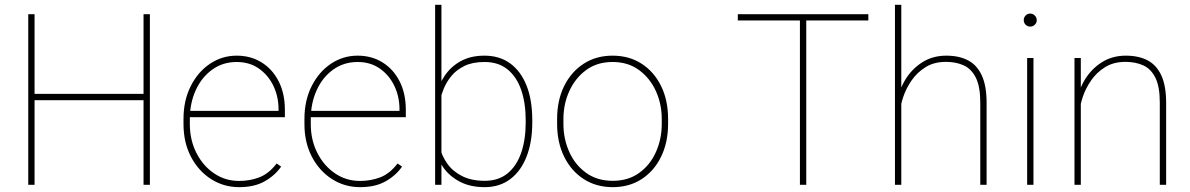

<svg xmlns="http://www.w3.org/2000/svg" viewBox="-20 -770 4960 800"><path d="M589.4 -352.5H110.8V-378.9H589.4ZM124 0H97.7V-710.9H124ZM604.5 0H578.1V-710.9H604.5Z M976.1 9.8Q912.1 9.8 859.4 -23.9Q806.6 -57.6 775.6 -116.9Q744.6 -176.3 744.6 -252.9V-274.4Q744.6 -351.6 774.7 -411.1Q804.7 -470.7 855 -504.4Q905.3 -538.1 966.3 -538.1Q1024.9 -538.1 1070.3 -509.8Q1115.7 -481.4 1141.4 -430.7Q1167 -379.9 1167 -312.5V-281.7H761.7V-308.1H1140.6V-314.5Q1140.6 -367.7 1119.1 -412.4Q1097.7 -457 1058.6 -484.4Q1019.5 -511.7 966.3 -511.7Q908.2 -511.7 864 -479.7Q819.8 -447.8 795.4 -393.8Q771 -339.8 771 -274.4V-252.9Q771 -187 798.1 -133.3Q825.2 -79.6 871.6 -47.9Q918 -16.1 976.1 -16.1Q1021.5 -16.1 1060.8 -31.2Q1100.1 -46.4 1132.8 -88.9L1151.4 -75.7Q1125 -38.1 1082.3 -14.2Q1039.6 9.8 976.1 9.8Z M1480 9.8Q1416 9.8 1363.3 -23.9Q1310.5 -57.6 1279.5 -116.9Q1248.5 -176.3 1248.5 -252.9V-274.4Q1248.5 -351.6 1278.6 -411.1Q1308.6 -470.7 1358.9 -504.4Q1409.2 -538.1 1470.2 -538.1Q1528.8 -538.1 1574.2 -509.8Q1619.6 -481.4 1645.3 -430.7Q1670.9 -379.9 1670.9 -312.5V-281.7H1265.6V-308.1H1644.5V-314.5Q1644.5 -367.7 1623 -412.4Q1601.6 -457 1562.5 -484.4Q1523.4 -511.7 1470.2 -511.7Q1412.1 -511.7 1367.9 -479.7Q1323.7 -447.8 1299.3 -393.8Q1274.9 -339.8 1274.9 -274.4V-252.9Q1274.9 -187 1302 -133.3Q1329.1 -79.6 1375.5 -47.9Q1421.9 -16.1 1480 -16.1Q1525.4 -16.1 1564.7 -31.2Q1604 -46.4 1636.7 -88.9L1655.3 -75.7Q1628.9 -38.1 1586.2 -14.2Q1543.5 9.8 1480 9.8Z M1999.5 9.8Q1939.9 9.8 1897 -12.5Q1854 -34.7 1828.1 -70.8Q1802.2 -106.9 1793.9 -148.4V-363.8Q1805.7 -413.6 1831.8 -452.9Q1857.9 -492.2 1899.4 -515.1Q1940.9 -538.1 1998.5 -538.1Q2061.5 -538.1 2106 -505.6Q2150.4 -473.1 2174.1 -413.1Q2197.8 -353 2197.8 -269.5V-259.3Q2197.8 -178.7 2174.3 -118.2Q2150.9 -57.6 2106.4 -23.9Q2062 9.8 1999.5 9.8ZM1793 0V-750H1819.3V-102.5V0ZM2000 -16.6Q2057.6 -16.6 2095.5 -48.1Q2133.3 -79.6 2151.9 -134.3Q2170.4 -189 2170.4 -259.3V-269.5Q2170.4 -339.8 2151.9 -394.5Q2133.3 -449.2 2095.2 -480.5Q2057.1 -511.7 1999 -511.7Q1949.2 -511.7 1915.5 -495.4Q1881.8 -479 1860.8 -453.4Q1839.8 -427.7 1828.4 -399.2Q1816.9 -370.6 1811.5 -346.2V-160.6Q1820.3 -121.1 1843.5 -88.4Q1866.7 -55.7 1905.8 -36.1Q1944.8 -16.6 2000 -16.6Z M2301.3 -274.4Q2301.3 -352.1 2330.6 -411.4Q2359.9 -470.7 2411.9 -504.4Q2463.9 -538.1 2532.2 -538.1Q2601.6 -538.1 2653.6 -504.4Q2705.6 -470.7 2734.6 -411.4Q2763.7 -352.1 2763.7 -274.4V-253.9Q2763.7 -176.8 2734.6 -117.2Q2705.6 -57.6 2653.8 -23.9Q2602.1 9.8 2533.2 9.8Q2464.4 9.8 2412.1 -23.9Q2359.9 -57.6 2330.6 -117.2Q2301.3 -176.8 2301.3 -253.9ZM2327.6 -253.9Q2327.6 -190.9 2352.1 -136.7Q2376.5 -82.5 2422.4 -49.6Q2468.3 -16.6 2533.2 -16.6Q2597.7 -16.6 2643.3 -49.6Q2689 -82.5 2713.1 -136.7Q2737.3 -190.9 2737.3 -253.9V-274.4Q2737.3 -336.4 2712.9 -390.4Q2688.5 -444.3 2642.8 -478Q2597.2 -511.7 2532.2 -511.7Q2467.8 -511.7 2422.1 -478Q2376.5 -444.3 2352.1 -390.4Q2327.6 -336.4 2327.6 -274.4Z M3339.4 0H3313V-710.9H3339.4ZM3598.1 -684.6H3054.2V-710.9H3598.1Z M3735.4 0H3709V-750H3735.4ZM3716.8 -337.4Q3723.6 -389.6 3750.5 -435.3Q3777.3 -481 3821.3 -509.5Q3865.2 -538.1 3922.9 -538.1Q3976.6 -538.1 4013.9 -518.3Q4051.3 -498.5 4071 -455.3Q4090.8 -412.1 4090.8 -341.8V0H4064.5V-341.8Q4064.5 -409.2 4046.1 -446Q4027.8 -482.9 3995.6 -497.6Q3963.4 -512.2 3921.4 -512.2Q3871.6 -512.2 3836.2 -490Q3800.8 -467.8 3778.1 -434.6Q3755.4 -401.4 3743.9 -367.2Q3732.4 -333 3731 -309.6Z M4272.5 -713.4Q4283.7 -713.4 4291.7 -705.3Q4299.8 -697.3 4299.8 -686Q4299.8 -674.8 4291.7 -667Q4283.7 -659.2 4272.5 -659.2Q4261.2 -659.2 4253.4 -667Q4245.6 -674.8 4245.6 -686Q4245.6 -697.3 4253.4 -705.3Q4261.2 -713.4 4272.5 -713.4ZM4286.1 0H4259.8V-528.3H4286.1Z M4483.4 0H4457V-528.3H4483.4V-415.5ZM4464.8 -337.4Q4471.7 -389.6 4498.5 -435.3Q4525.4 -481 4569.3 -509.5Q4613.3 -538.1 4670.9 -538.1Q4724.6 -538.1 4762 -518.3Q4799.3 -498.5 4819.1 -455.3Q4838.9 -412.1 4838.9 -341.8V0H4812.5V-341.8Q4812.5 -409.2 4794.2 -446Q4775.9 -482.9 4743.7 -497.6Q4711.4 -512.2 4669.4 -512.2Q4619.6 -512.2 4584.2 -490Q4548.8 -467.8 4526.1 -434.6Q4503.4 -401.4 4491.9 -367.2Q4480.5 -333 4479 -309.6Z"/></svg>

Font: Heebo Thin
Style: Regular
Weight: 250
Designer: Oded Ezer
Foundry: Ezer Type House
Version: Version 3.100